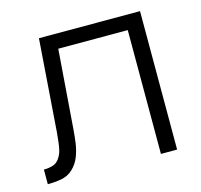

<svg xmlns="http://www.w3.org/2000/svg" viewBox="-83 -620 742 710"><g transform="rotate(-15 287.5 -265.0)"><path d="M16 0V-56Q33 -56 49 -60.5Q65 -65 75 -79Q85 -93 89 -109Q93 -125 94.5 -141.5Q96 -158 98 -175L124 -530H511V0H449V-474H183L160 -171Q158 -145 154.5 -119.5Q151 -94 141.5 -69.5Q132 -45 113 -27Q94 -9 68 -4.5Q42 0 16 0Z"/></g></svg>

Font: Jozsika Light
Style: Regular
Weight: 300
Monospace: yes
Designer: Belleve Invis
Foundry: Belleve Invis
Version: 2.1.0